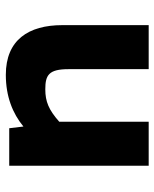

<svg xmlns="http://www.w3.org/2000/svg" viewBox="46 -578 543 676"><g transform="rotate(90 318.0 -239.5)"><path d="M243 12C319 12 379 -12 425 -50L431 0H563V-491H408V-176C366 -139 337 -127 294 -127C244 -127 223 -139 223 -209V-491H68V-187C68 -68 120 12 243 12Z"/></g></svg>

Font: Falling Sky
Style: ExBd
Weight: 400
Designer: Paul D. Hunt
Foundry: Adobe Systems Incorporated
Version: Version 1.02